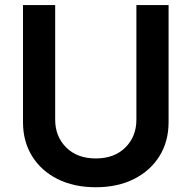

<svg xmlns="http://www.w3.org/2000/svg" viewBox="-20 -748 776 778"><path d="M368.2 10.7Q279.3 10.7 212.9 -22.7Q146.5 -56.2 109.9 -115.5Q73.2 -174.8 73.2 -252.4V-727.5H203.6V-263.2Q203.6 -194.8 248.3 -150.4Q293 -106 368.2 -106Q443.4 -106 488 -150.4Q532.7 -194.8 532.7 -263.2V-727.5H663.1V-252.4Q663.1 -174.8 626.2 -115.5Q589.4 -56.2 522.9 -22.7Q456.5 10.7 368.2 10.7Z"/></svg>

Font: Inter-SemiBold
Style: Regular
Weight: 600
Designer: Rasmus Andersson
Foundry: rsms
Version: Version 4.000;git-a52131595